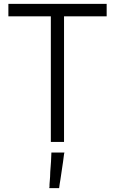

<svg xmlns="http://www.w3.org/2000/svg" viewBox="-20 -727 596 994"><path d="M243.2 -642.6Q219.7 -642.6 196.3 -642.6Q173.8 -642.6 150.4 -642.6Q132.8 -642.6 116.2 -642.6Q98.6 -642.6 82 -642.6Q67.4 -642.6 52.7 -642.6Q38.1 -642.6 23.4 -642.6Q23.4 -644.5 23.4 -646.5Q23.4 -648.4 23.4 -650.4Q23.4 -655.3 23.4 -661.1Q23.4 -667 23.4 -672.9Q23.4 -676.8 23.4 -680.7Q23.4 -684.6 23.4 -688.5Q23.4 -693.4 23.4 -698.2Q23.4 -703.1 23.4 -707Q24.4 -707 26.4 -707Q28.3 -707 30.3 -707Q86.9 -707 142.6 -707Q199.2 -707 254.9 -707Q293.9 -707 332 -707Q371.1 -707 409.2 -707Q439.5 -707 470.7 -707Q501 -707 532.2 -707Q532.2 -706.1 532.2 -704.1Q532.2 -702.1 532.2 -700.2Q532.2 -698.2 532.2 -696.3Q532.2 -694.3 532.2 -692.4Q532.2 -688.5 532.2 -684.6Q532.2 -681.6 532.2 -677.7Q532.2 -673.8 532.2 -669.9Q532.2 -666 532.2 -662.1Q532.2 -657.2 532.2 -652.3Q532.2 -647.5 532.2 -642.6Q530.3 -642.6 528.3 -642.6Q526.4 -642.6 524.4 -642.6Q499 -642.6 474.6 -642.6Q449.2 -642.6 424.8 -642.6Q407.2 -642.6 390.6 -642.6Q373 -642.6 355.5 -642.6Q344.7 -642.6 334 -642.6Q323.2 -642.6 311.5 -642.6Q311.5 -570.3 311.5 -498Q311.5 -426.8 311.5 -354.5Q311.5 -303.7 311.5 -252.9Q311.5 -202.1 311.5 -151.4Q311.5 -112.3 311.5 -72.3Q311.5 -32.2 311.5 7.8Q310.5 7.8 308.6 7.8Q306.6 7.8 304.7 7.8Q298.8 7.8 292 7.8Q286.1 7.8 280.3 7.8Q275.4 7.8 271.5 7.8Q267.6 7.8 262.7 7.8Q257.8 7.8 252.9 7.8Q248 7.8 243.2 7.8Q243.2 5.9 243.2 3.9Q243.2 2 243.2 0Q243.2 -74.2 243.2 -147.5Q243.2 -221.7 243.2 -295.9Q243.2 -346.7 243.2 -396.5Q243.2 -447.3 243.2 -498Q243.2 -515.6 243.2 -532.2Q243.2 -548.8 243.2 -565.4Q243.2 -585 243.2 -604.5Q243.2 -623 243.2 -642.6ZM236.3 239.3Q236.3 233.4 236.3 227.5Q237.3 221.7 237.3 214.8Q238.3 202.1 239.3 188.5Q240.2 175.8 240.2 162.1Q241.2 149.4 242.2 135.7Q243.2 122.1 244.1 109.4Q244.1 97.7 245.1 85.9Q246.1 74.2 246.1 62.5Q248 62.5 250 62.5Q252 62.5 253.9 62.5Q259.8 62.5 264.6 62.5Q270.5 62.5 276.4 62.5Q280.3 62.5 284.2 62.5Q289.1 62.5 293 62.5Q297.9 62.5 302.7 62.5Q307.6 62.5 313.5 62.5Q313.5 62.5 313.5 62.5Q312.5 65.4 311.5 71.3Q308.6 90.8 306.6 109.4Q303.7 128.9 300.8 148.4Q298.8 162.1 296.9 174.8Q294.9 188.5 293 201.2Q291 212.9 289.1 224.6Q288.1 236.3 286.1 247.1Q284.2 247.1 283.2 247.1Q281.2 247.1 279.3 247.1Q275.4 247.1 271.5 247.1Q267.6 247.1 262.7 247.1Q260.7 247.1 257.8 247.1Q254.9 247.1 252 247.1Q248 247.1 244.1 247.1Q239.3 247.1 235.4 247.1Q235.4 245.1 235.4 243.2Q236.3 241.2 236.3 239.3Z"/></svg>

Font: LeFont
Style: Light
Weight: 300
Designer: Leryon MEDIA
Version: Version 1.0